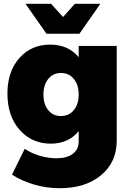

<svg xmlns="http://www.w3.org/2000/svg" viewBox="-20 -785 691 1008"><path d="M397 -607.9H224.1L113.8 -765.1H248L311 -695.8L373 -765.1H506.8ZM393.1 -543.9H592.8V-46.9Q592.8 66.9 510.5 135Q428.2 203.1 293.9 203.1Q222.2 203.1 156.2 183.1Q90.3 163.1 43 131.8L109.9 -3.9Q145 20 189.5 33Q233.9 45.9 276.9 45.9Q331.5 45.9 362.3 22.5Q393.1 -1 393.1 -41V-96.2Q338.4 -30.8 247.1 -30.8Q147 -30.8 83 -103.3Q19 -175.8 19 -293.9Q19 -409.2 81.5 -480Q144 -550.8 243.2 -550.8Q337.9 -550.8 393.1 -484.9ZM299.8 -175.8Q341.8 -175.8 367.4 -206.8Q393.1 -237.8 393.1 -288.1Q393.1 -339.8 367.4 -370.8Q341.8 -401.9 299.8 -401.9Q258.3 -401.9 233.2 -370.4Q208 -338.9 208 -288.1Q208 -237.8 233.2 -206.8Q258.3 -175.8 299.8 -175.8Z"/></svg>

Font: Montserrat-Arabic ExtraBold
Style: Regular
Weight: 800
Designer: Mohamed Gaber
Foundry: Kief Type Foundry
Version: Version 5.008;PS 005.008;hotconv 1.0.88;makeotf.lib2.5.64775